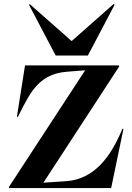

<svg xmlns="http://www.w3.org/2000/svg" viewBox="-20 -958 674 978"><path d="M132.5 -936.2 345 -748.8 558.8 -937.5 563.8 -933.8 427.5 -675H263.8L127.5 -933.8ZM25 -5 413.8 -600 320 -592.5Q273.8 -588.8 238.1 -573.1Q202.5 -557.5 174.4 -529.4Q146.2 -501.2 121.9 -459.4Q97.5 -417.5 71.2 -362.5L66.2 -363.8L107.5 -625H585L587.5 -620L201.2 -27.5L316.2 -35Q368.8 -38.8 411.9 -60Q455 -81.2 490 -116.9Q525 -152.5 553.1 -200Q581.2 -247.5 603.8 -302.5L608.8 -301.2L546.2 0H26.2Z"/></svg>

Font: Equateur
Style: Regular
Weight: 400
Designer: Ange Degheest & Eugénie Bidaut
Foundry: Velvetyne Type Foundry
Version: Version 1.000;FEAKit 1.0